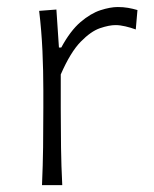

<svg xmlns="http://www.w3.org/2000/svg" viewBox="-20 -540 449 560"><path d="M102.5 0Q105 -57.1 105.7 -110.1Q106.4 -163.1 106.4 -226.1V-277.3Q106.4 -332.5 103.8 -391.6Q101.1 -450.7 94.2 -508.3L144.5 -512.2L151.9 -401.4H158.7Q185.1 -450.2 214.8 -475.6Q244.6 -501 273.2 -510.3Q301.8 -519.5 323.7 -519.5Q339.4 -519.5 353.5 -517.1Q367.7 -514.6 380.9 -510.7L376 -454.1Q361.3 -459.5 345.7 -463.1Q330.1 -466.8 316.9 -466.8Q298.3 -466.8 271.7 -457.8Q245.1 -448.7 215.3 -418.2Q185.5 -387.7 157.2 -322.8V-224.6Q157.2 -162.6 158 -109.9Q158.7 -57.1 161.6 0Z"/></svg>

Font: Pinar DS1 Light
Style: Regular
Weight: 300
Designer: Amin Abedi
Version: Version 3.000